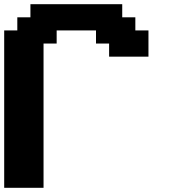

<svg xmlns="http://www.w3.org/2000/svg" viewBox="-20 -895 852 915"><path d="M0 0H187.5V-687.5H250V-750H437.5V-687.5H500V-625H687.5V-750H625V-812.5H562.5V-875H125V-812.5H62.5V-750H0Z"/></svg>

Font: Faithful 32x
Style: Semibold
Weight: 400
Foundry: Faithful Resource Pack
Version: Version 1.0; January 27, 2023